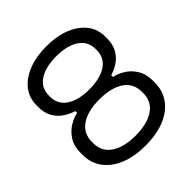

<svg xmlns="http://www.w3.org/2000/svg" viewBox="-198 -847 995 995"><g transform="rotate(-45 299.5 -350.0)"><path d="M34 -184V-195Q34 -247 56 -281Q78 -315 109.5 -333.5Q141 -352 168 -357V-370Q141 -378 112.5 -396Q84 -414 65.5 -445Q47 -476 47 -521V-532Q47 -589 79.5 -629.5Q112 -670 169 -692Q226 -714 299 -714Q373 -714 429.5 -692Q486 -670 518.5 -629.5Q551 -589 551 -532V-521Q551 -476 533 -445Q515 -414 487 -396Q459 -378 431 -370V-357Q459 -352 490 -333.5Q521 -315 542.5 -281Q564 -247 564 -195V-184Q564 -124 532 -79.5Q500 -35 440.5 -10.5Q381 14 299 14Q218 14 158.5 -10.5Q99 -35 66.5 -79.5Q34 -124 34 -184ZM483 -188V-196Q483 -259 434 -292Q385 -325 299 -325Q214 -325 165 -292Q116 -259 116 -196V-188Q116 -125 165.5 -92Q215 -59 299 -59Q384 -59 433.5 -92Q483 -125 483 -188ZM470 -515V-523Q470 -580 424 -610.5Q378 -641 299 -641Q220 -641 174 -610.5Q128 -580 128 -523V-515Q128 -459 174 -428.5Q220 -398 299 -398Q379 -398 424.5 -428.5Q470 -459 470 -515Z"/></g></svg>

Font: Space Grotesk Frontify
Style: Regular
Weight: 400
Designer: Florian Karsten
Version: Version 2.000